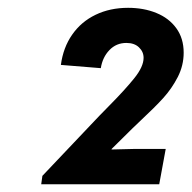

<svg xmlns="http://www.w3.org/2000/svg" viewBox="-20 -915 490 491"><path d="M88.4 -465.3 233.9 -618.7 256.8 -642.1Q299.8 -685.5 323.5 -715.1Q347.2 -744.6 347.2 -767.1Q347.2 -782.7 335.4 -793.9Q323.7 -805.2 303.2 -805.2Q277.3 -805.2 259.8 -786.9Q242.2 -768.6 237.8 -740.7L135.7 -749Q141.6 -793.5 164.6 -826.4Q187.5 -859.4 224.4 -877.2Q261.2 -895 307.6 -895Q347.7 -895 379.9 -881.8Q412.1 -868.7 430.9 -842.8Q449.7 -816.9 449.7 -780.3Q449.7 -747.6 434.6 -718Q419.4 -688.5 397.5 -664.3Q375.5 -640.1 338.9 -606L318.4 -586.4L265.6 -534.2L265.1 -532.7L326.7 -534.2H403.8L387.2 -443.8H85.4Z"/></svg>

Font: Reddit Sans Chocolate
Style: Bold Italic
Weight: 700
Italic angle: -11.25°
Designer: Stephen Hutchings
Version: Version 1.013